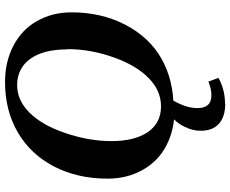

<svg xmlns="http://www.w3.org/2000/svg" viewBox="-96 -604 914 762"><g transform="rotate(-90 361.0 -223.0)"><path d="M547 -412 546 -413Q546 -507 509 -559Q471 -612 404 -612Q344 -612 295 -563Q245 -513 214 -421Q182 -327 182 -237Q182 -146 218 -93Q254 -41 320 -41Q382 -41 431 -89Q482 -138 514 -228Q547 -320 547 -412ZM311 9 308 13Q227 13 164 -20Q102 -52 67 -115Q33 -176 33 -253Q33 -372 81 -465Q129 -558 216 -609Q303 -660 416 -660Q497 -660 560 -627Q624 -594 658 -534Q693 -473 693 -396Q693 -278 644 -183Q594 -87 509 -39Q424 9 311 9ZM331 213 332 214Q279 214 251 189Q223 164 223 116Q223 84 240 50Q257 16 285 -3H350Q334 20 323 50Q313 77 313 104Q313 159 364 159Q390 159 418 147L433 187Q386 213 331 213Z"/></g></svg>

Font: Libra Serif Modern
Style: Bold Italic
Weight: 700
Italic angle: -12°
Designer: Stefan Peev, Context Ltd
Foundry: Stefan Peev, Context Ltd
Version: Version 1.000